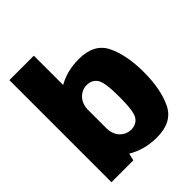

<svg xmlns="http://www.w3.org/2000/svg" viewBox="-218 -913 1044 1044"><g transform="rotate(-45 304.0 -391.0)"><path d="M32 0H200L220 -82V-785H32ZM379.5 3Q498 3 539 -82.5Q580 -168 580 -298.5Q580 -429.5 539 -514.5Q498 -599.5 379.5 -599.5Q283 -599.5 208.8 -553Q134.5 -506.5 134.5 -436.5L219.5 -362Q219.5 -412 246.2 -440.5Q273 -469 310 -469Q350.5 -469 370.8 -438.5Q391 -408 391 -298Q391 -186 370.8 -156Q350.5 -126 310 -126Q273 -126 246.2 -154.2Q219.5 -182.5 219.5 -235L134.5 -158.5Q134.5 -88 208.8 -42.5Q283 3 379.5 3Z"/></g></svg>

Font: Anybody SemiCondensed ExtraBold
Style: Regular
Weight: 800
Width: 4
Version: Version 1.113;gftools[0.9.25]